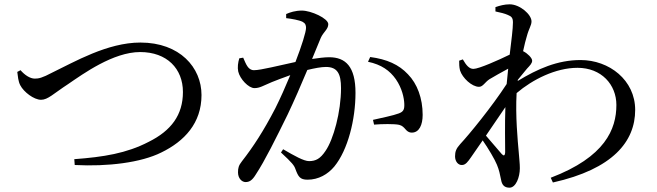

<svg xmlns="http://www.w3.org/2000/svg" viewBox="-20 -818 3040 889"><path d="M324 -81 326 -54C479 -46 633 -65 727 -112C834 -164 913 -248 913 -378C913 -505 813 -621 630 -621C477 -621 324 -531 222 -482C175 -457 159 -454 141 -454C119 -454 94 -471 75 -493L60 -485C63 -464 64 -442 74 -423C90 -392 137 -356 170 -356C202 -356 227 -384 296 -429C365 -476 504 -577 629 -577C753 -577 827 -500 827 -392C827 -286 773 -213 668 -161C566 -108 459 -91 324 -81Z M1887 -204C1921 -204 1937 -240 1937 -286C1937 -363 1912 -430 1869 -474C1827 -519 1771 -544 1694 -554L1684 -532C1746 -519 1785 -491 1813 -451C1842 -409 1851 -364 1852 -337C1853 -311 1848 -301 1827 -293C1801 -283 1746 -272 1707 -263L1712 -241C1747 -244 1806 -245 1828 -240C1858 -233 1857 -204 1887 -204ZM1404 14C1455 14 1498 -11 1528 -47C1591 -124 1626 -265 1626 -388C1626 -510 1580 -553 1504 -553C1482 -553 1452 -549 1425 -545L1465 -642C1477 -670 1500 -682 1500 -706C1500 -733 1420 -769 1378 -769C1347 -769 1323 -761 1305 -753V-734C1331 -731 1365 -725 1381 -717C1394 -710 1397 -701 1397 -689C1397 -670 1377 -606 1348 -531C1272 -515 1188 -493 1156 -493C1128 -493 1119 -522 1106 -551L1088 -548C1082 -529 1079 -506 1083 -487C1091 -452 1131 -410 1158 -410C1183 -410 1198 -421 1239 -438C1259 -446 1290 -458 1324 -470C1302 -417 1278 -363 1255 -317C1200 -211 1153 -139 1100 -71C1085 -52 1082 -40 1082 -20C1082 8 1100 25 1117 25C1135 25 1148 17 1165 -11C1206 -73 1259 -180 1312 -288C1342 -351 1375 -427 1403 -494C1436 -502 1467 -508 1489 -508C1542 -508 1559 -477 1559 -410C1559 -300 1524 -172 1487 -119C1463 -83 1442 -72 1411 -72C1387 -72 1344 -96 1291 -127L1281 -112C1334 -63 1342 -52 1348 -35C1361 0 1369 14 1404 14Z M2198 -416C2216 -416 2225 -437 2246 -451C2268 -464 2301 -483 2333 -500L2326 -429C2257 -323 2153 -196 2111 -151C2092 -130 2087 -116 2087 -94C2087 -70 2102 -53 2119 -54C2136 -54 2147 -70 2161 -90L2215 -168C2242 -129 2271 -80 2281 -55C2291 -31 2295 -11 2300 14C2304 38 2315 51 2339 51C2369 51 2387 2 2387 -39C2387 -63 2384 -82 2382 -112C2377 -168 2366 -282 2372 -387C2446 -450 2553 -504 2654 -504C2765 -504 2834 -426 2834 -332C2834 -220 2782 -91 2530 5L2540 27C2818 -35 2921 -163 2921 -309C2921 -447 2801 -540 2668 -540C2561 -540 2469 -499 2377 -443L2378 -449L2420 -500C2434 -515 2444 -525 2444 -537C2444 -550 2422 -571 2404 -580L2402 -581C2408 -611 2415 -635 2419 -649C2429 -687 2441 -700 2441 -719C2441 -751 2387 -798 2340 -798C2316 -798 2294 -792 2274 -785V-765C2298 -760 2318 -755 2331 -749C2348 -742 2355 -736 2355 -714C2355 -685 2348 -631 2340 -565C2289 -540 2197 -499 2172 -499C2153 -499 2139 -515 2123 -543L2106 -537C2106 -523 2106 -508 2110 -492C2121 -457 2165 -416 2198 -416ZM2320 -322C2317 -239 2319 -157 2319 -113C2318 -96 2312 -95 2303 -105L2230 -190Z"/></svg>

Font: Source Han Serif SC Medium
Style: Regular
Weight: 500
Designer: Ryoko NISHIZUKA 西塚涼子 (kana & ideographs); Frank Grießhammer (Latin, Greek & Cyrillic); Wenlong ZHANG 张文龙 (bopomofo); San
Foundry: Adobe
Version: Version 2.003;hotconv 1.1.1;makeotfexe 2.6.0